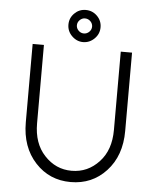

<svg xmlns="http://www.w3.org/2000/svg" viewBox="-60 -955 828 1018"><g transform="rotate(5 354.0 -446.0)"><path d="M355 -904Q320 -904 295 -879Q270 -854 270 -819Q270 -784 295 -759Q321 -733 355 -733Q390 -733 416 -759Q441 -784 441 -819Q441 -854 416 -879Q391 -904 355 -904ZM355 -859Q372 -859 384 -847Q396 -835 396 -819Q396 -803 384 -791Q372 -779 355 -779Q339 -779 327 -791Q315 -803 315 -819Q315 -835 327 -847Q339 -859 355 -859ZM90 -700V-283Q90 -151 166 -69Q241 12 354 12Q468 12 543 -69Q581 -110 600 -163.5Q619 -217 619 -283V-700H559V-283Q559 -176 500 -113Q440 -48 354 -48Q269 -48 209 -113Q150 -176 150 -283V-700Z"/></g></svg>

Font: Unageo
Style: Light
Weight: 300
Designer: Richard Sepsi
Foundry: Richard Sepsi
Version: Version 2.000